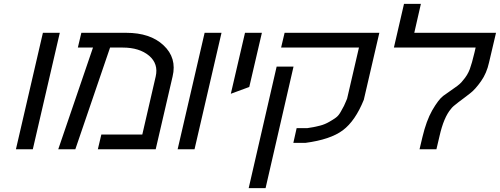

<svg xmlns="http://www.w3.org/2000/svg" viewBox="-20 -769 2575 989"><path d="M62 0 201 -600H288L149 0Z M782 -375Q797 -440 748 -482Q698 -524 612 -524H547L368 0H280L459 -524H381L399 -600H630Q754 -600 822 -536Q892 -471 869 -375L782 0H484L502 -76H713Z M895 0 1034 -600H1121L982 0Z M1242 -600H1329L1264 -321L1169 -286Z M1492 -426 1348 200H1261L1405 -426ZM1854 -255Q1810 -146 1746 -98Q1682 -50 1553 -33H1491L1508 -109H1563Q1594 -113 1629 -122Q1653 -128 1677 -142Q1698 -154 1710 -163Q1724 -173 1735 -193Q1750 -219 1752 -224Q1753 -226 1755.5 -232Q1758 -238 1761.5 -245.5Q1765 -253 1768 -261L1829 -524H1428L1446 -600H1934Z M2499 -447Q2487 -392 2458 -351Q2428 -308 2400 -287Q2390 -279 2370 -264Q2350 -249 2342 -243Q2311 -220 2303 -208Q2266 -165 2244 -68L2228 0H2141L2156 -63Q2176 -147 2206 -200Q2239 -257 2263 -275Q2305 -305 2321 -316Q2351 -336 2364 -354Q2388 -381 2400 -413Q2411 -443 2424 -498L2430 -524H2009L2061 -749H2148L2114 -600H2535Z"/></svg>

Font: Miedinger
Style: Italic
Weight: 400
Italic angle: -13°
Version: Version 001.000